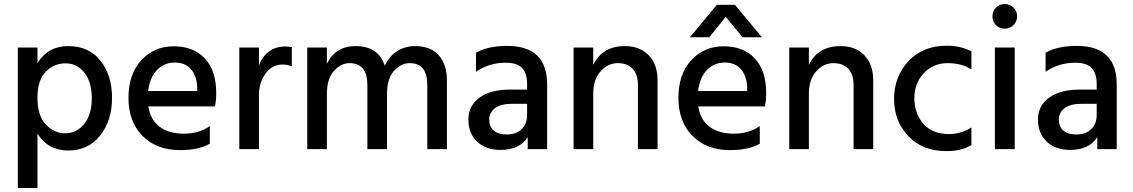

<svg xmlns="http://www.w3.org/2000/svg" viewBox="-20 -744 5655 958"><path d="M307 -428Q250 -428 208.5 -386.5Q167 -345 167 -256Q167 -167 208.5 -123Q250 -79 306 -79Q362 -79 400 -125.5Q438 -172 438 -253.5Q438 -335 401 -381.5Q364 -428 307 -428ZM167 194H69V-507H167V-429Q219 -514 321 -514Q423 -514 481 -441.5Q539 -369 539 -255.5Q539 -142 479.5 -67.5Q420 7 320 7Q220 7 167 -77Z M719 -290H964V-308Q962 -365 933 -398.5Q904 -432 852 -432Q800 -432 764 -395.5Q728 -359 719 -290ZM879 5Q761 5 691 -66Q621 -137 621 -255.5Q621 -374 685 -443.5Q749 -513 847 -513Q945 -513 1002 -452.5Q1059 -392 1059 -278Q1059 -247 1053 -213H720Q730 -147 776 -112Q822 -77 897.5 -77Q973 -77 1027 -115V-27Q971 5 879 5Z M1272 0H1174V-507H1272V-418Q1309 -512 1405 -512Q1419 -512 1436 -509V-413Q1415 -422 1389 -422Q1338 -422 1305 -377Q1272 -332 1272 -270Z M2210 0H2112V-320Q2112 -429 2024 -429Q1980 -429 1945.5 -390Q1911 -351 1911 -275V0H1813V-320Q1813 -429 1724 -429Q1681 -429 1646 -390Q1611 -351 1611 -275V0H1513V-507H1611V-426Q1654 -514 1754 -514Q1868 -514 1900 -416Q1921 -463 1961 -488.5Q2001 -514 2051 -514Q2129 -514 2169.5 -468Q2210 -422 2210 -341Z M2476 4Q2404 4 2360.5 -37.5Q2317 -79 2317 -147.5Q2317 -216 2372 -256.5Q2427 -297 2526 -297H2610V-326Q2610 -378 2585 -404.5Q2560 -431 2502 -431Q2421 -431 2355 -386V-481Q2414 -515 2511 -515Q2710 -515 2710 -322V0H2613V-60Q2574 4 2476 4ZM2610 -169V-226H2534Q2478 -226 2449.5 -204Q2421 -182 2421 -147.5Q2421 -113 2443 -93Q2465 -73 2510 -73Q2555 -73 2582.5 -99.5Q2610 -126 2610 -169Z M3261 0H3163V-320Q3163 -373 3136.5 -401Q3110 -429 3062 -429Q3014 -429 2977 -388.5Q2940 -348 2940 -275V0H2842V-507H2940V-420Q2985 -514 3098 -514Q3173 -514 3217 -468Q3261 -422 3261 -343Z M3519 -558H3422L3557 -720H3647L3782 -558H3685L3601 -660ZM3463 -290H3708V-308Q3706 -365 3677 -398.5Q3648 -432 3596 -432Q3544 -432 3508 -395.5Q3472 -359 3463 -290ZM3623 5Q3505 5 3435 -66Q3365 -137 3365 -255.5Q3365 -374 3429 -443.5Q3493 -513 3591 -513Q3689 -513 3746 -452.5Q3803 -392 3803 -278Q3803 -247 3797 -213H3464Q3474 -147 3520 -112Q3566 -77 3641.5 -77Q3717 -77 3771 -115V-27Q3715 5 3623 5Z M4337 0H4239V-320Q4239 -373 4212.5 -401Q4186 -429 4138 -429Q4090 -429 4053 -388.5Q4016 -348 4016 -275V0H3918V-507H4016V-420Q4061 -514 4174 -514Q4249 -514 4293 -468Q4337 -422 4337 -343Z M4702 10Q4583 10 4512 -65Q4441 -140 4441 -250.5Q4441 -361 4512.5 -438.5Q4584 -516 4706 -516Q4772 -516 4827 -488V-398Q4778 -429 4707.5 -429Q4637 -429 4589.5 -379Q4542 -329 4542 -251Q4544 -174 4589 -124.5Q4634 -75 4715 -75Q4775 -75 4827 -108V-20Q4778 10 4702 10Z M4993 -724Q5019 -724 5037 -706Q5055 -688 5055 -662.5Q5055 -637 5037 -619Q5019 -601 4993 -601Q4967 -601 4949.5 -618.5Q4932 -636 4932 -662Q4932 -688 4949.5 -706Q4967 -724 4993 -724ZM5043 0H4944V-507H5043Z M5318 4Q5246 4 5202.5 -37.5Q5159 -79 5159 -147.5Q5159 -216 5214 -256.5Q5269 -297 5368 -297H5452V-326Q5452 -378 5427 -404.5Q5402 -431 5344 -431Q5263 -431 5197 -386V-481Q5256 -515 5353 -515Q5552 -515 5552 -322V0H5455V-60Q5416 4 5318 4ZM5452 -169V-226H5376Q5320 -226 5291.5 -204Q5263 -182 5263 -147.5Q5263 -113 5285 -93Q5307 -73 5352 -73Q5397 -73 5424.5 -99.5Q5452 -126 5452 -169Z"/></svg>

Font: Hind Colombo Medium
Style: Regular
Weight: 500
Designer: Jyotish Sonowal, Aditi Pimprikar
Foundry: Indian Type Foundry
Version: Version 1.000;PS 1.0;hotconv 1.0.86;makeotf.lib2.5.63406; tt